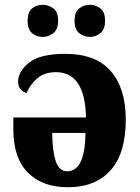

<svg xmlns="http://www.w3.org/2000/svg" viewBox="-20 -776 589 806"><path d="M265 10Q381 10 444.5 -61.5Q508 -133 508 -274Q508 -405 445 -477.5Q382 -550 254 -550Q148 -550 102 -513Q56 -476 56 -433Q56 -398 91 -385Q107 -422 137 -447.5Q167 -473 215 -473Q337 -473 341 -283H36V-232Q36 -113 97 -51.5Q158 10 265 10ZM262 -57Q228 -57 214 -99.5Q200 -142 199 -218H339Q337 -57 262 -57ZM358 -621Q381 -621 401 -636.5Q421 -652 421 -689Q421 -726 401 -741Q381 -756 358 -756Q333 -756 313 -741Q293 -726 293 -689Q293 -652 313 -636.5Q333 -621 358 -621ZM159 -621Q183 -621 203.5 -636.5Q224 -652 224 -689Q224 -726 203.5 -741Q183 -756 159 -756Q134 -756 115 -741Q96 -726 96 -689Q96 -652 115 -636.5Q134 -621 159 -621Z"/></svg>

Font: Noto Serif SemiCondensed Extra
Style: Regular
Weight: 800
Width: 4
Designer: Monotype Design Team
Foundry: Monotype Imaging Inc.
Version: Version 1.002